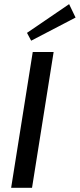

<svg xmlns="http://www.w3.org/2000/svg" viewBox="-20 -899 382 919"><path d="M341.7 -815 310.8 -879.2 109.2 -741.7 129.2 -704.2ZM33.3 0H133.3L236.7 -650H136.7Z"/></svg>

Font: Boon Medium
Style: Italic
Weight: 500
Italic angle: -9°
Designer: Sungsit Sawaiwan
Foundry: FontUni
Version: Version 3.0